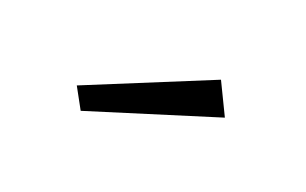

<svg xmlns="http://www.w3.org/2000/svg" viewBox="-35 -896 570 358"><g transform="rotate(20 250.0 -717.0)"><path d="M390 -725 133 -645 110 -687 359 -789Z"/></g></svg>

Font: Kaisei Decol
Style: Regular
Weight: 400
Designer: Font-Kai, 金井和夫
Foundry: KAZUO KANAI
Version: Version 5.003